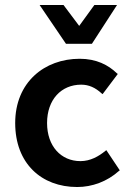

<svg xmlns="http://www.w3.org/2000/svg" viewBox="-20 -739 522 771"><path d="M290 12C350 12 410 -10 457 -52L461 -55L407 -136L403 -133C376 -111 343 -92 303 -92C225 -92 169 -152 169 -245C169 -339 226 -399 306 -399C337 -399 363 -387 388 -364L392 -361L453 -442L449 -445C415 -478 367 -503 300 -503C159 -503 41 -409 41 -245C41 -83 146 12 290 12ZM349 -563 450 -719H359L298 -635L235 -719H139L245 -563Z"/></svg>

Font: Falling Sky
Style: Med
Weight: 500
Designer: Paul D. Hunt
Foundry: Adobe Systems Incorporated
Version: Version 1.02